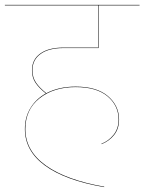

<svg xmlns="http://www.w3.org/2000/svg" viewBox="-30 -700 592 787"><path d="M103 -412Q103 -383 117.5 -361.5Q132 -340 160 -318Q211 -345 280 -345Q367 -345 412.5 -306Q458 -267 458 -210Q458 -172 437.5 -146.5Q417 -121 386 -109V-111Q415 -122 435.5 -147.5Q456 -173 456 -210Q456 -267 411 -305Q366 -343 280 -343Q190 -343 132 -297Q74 -251 74 -171Q74 -82 157.5 -22Q241 38 397 65V67Q239 40 155.5 -20.5Q72 -81 72 -171Q72 -220 95 -257.5Q118 -295 158 -317Q130 -339 115.5 -360.5Q101 -382 101 -412Q101 -456 135 -480.5Q169 -505 230 -505H372V-678H-10V-680H542V-678H374V-503H230Q170 -503 136.5 -479Q103 -455 103 -412Z"/></svg>

Font: FiraGO Two
Style: Regular
Weight: 100
Designer: bBox Type
Foundry: bBox Type GmbH
Version: Version 1.001